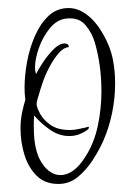

<svg xmlns="http://www.w3.org/2000/svg" viewBox="-20 -422 312 477"><path d="M125 35Q92 35 71.5 15Q51 -5 41 -36.5Q31 -68 31 -103Q31 -124 35 -143Q39 -162 43 -174Q42 -181 41.5 -188.5Q41 -196 41 -204Q41 -233 47 -267Q53 -301 66.5 -332Q80 -363 100.5 -382.5Q121 -402 151 -402Q177 -402 202 -380.5Q227 -359 246 -318Q257 -295 261.5 -268.5Q266 -242 266 -215Q266 -178 258.5 -141.5Q251 -105 237 -73Q227 -50 210.5 -24.5Q194 1 173 18Q152 35 125 35ZM130 13Q164 13 193 -34Q214 -67 223 -109.5Q232 -152 232 -195Q232 -227 228 -257Q224 -287 216 -315Q209 -340 192.5 -359.5Q176 -379 146 -376Q122 -374 104 -352Q86 -330 76.5 -302.5Q67 -275 67 -255Q67 -244 70 -238Q73 -246 85 -264.5Q97 -283 112 -298.5Q127 -314 140 -314Q151 -314 151 -305Q138 -304 125.5 -289.5Q113 -275 102.5 -255Q92 -235 85.5 -215.5Q79 -196 76 -185Q75 -181 73 -175Q71 -169 71 -163Q71 -156 79 -140.5Q87 -125 105 -112Q123 -99 154 -99Q163 -99 173 -101Q183 -103 192 -105L199 -107Q201 -107 201 -105Q201 -102 194.5 -97.5Q188 -93 183 -91Q169 -84 152 -84Q127 -84 104.5 -99.5Q82 -115 65 -135Q64 -127 64 -119.5Q64 -112 64 -105Q64 -47 84 -17Q104 13 130 13Z"/></svg>

Font: Inspiration
Style: Regular
Weight: 400
Designer: Robert E. Leuschke
Foundry: Robert E. Leuschke
Version: Version 2.010; ttfautohint (v1.8.3)